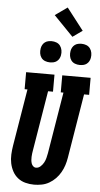

<svg xmlns="http://www.w3.org/2000/svg" viewBox="-73 -1231 666 1281"><g transform="rotate(5 260.0 -590.5)"><path d="M206 8Q176 8 147.5 0.5Q119 -7 97 -24.5Q75 -42 61.5 -67Q48 -92 42 -120.5Q36 -149 37.5 -179.5Q39 -210 44 -240L107 -621H88V-735H278V-621H245L179 -221Q177 -210 175.5 -198.5Q174 -187 173.5 -175.5Q173 -164 174 -153Q175 -142 178.5 -131.5Q182 -121 190 -113.5Q198 -106 209 -106Q226 -106 239.5 -118.5Q253 -131 261 -146Q269 -161 273 -177Q277 -193 280 -209L348 -621H330V-735H520V-621H486L415 -190Q411 -165 403 -140Q395 -115 381.5 -91.5Q368 -68 349 -48.5Q330 -29 306.5 -15.5Q283 -2 257 3Q231 8 206 8ZM440 -814Q423 -814 407.5 -820Q392 -826 382.5 -839Q373 -852 370.5 -868.5Q368 -885 371 -902Q373 -914 379 -925Q385 -936 395 -943.5Q405 -951 417 -953.5Q429 -956 440 -956Q457 -956 472.5 -950Q488 -944 497.5 -931Q507 -918 510 -901.5Q513 -885 510 -868Q508 -856 502 -845Q496 -834 486 -826.5Q476 -819 464 -816.5Q452 -814 440 -814ZM240 -814Q223 -814 207.5 -820Q192 -826 182.5 -839Q173 -852 170.5 -868.5Q168 -885 171 -902Q173 -914 179 -925Q185 -936 195 -943.5Q205 -951 217 -953.5Q229 -956 240 -956Q257 -956 272.5 -950Q288 -944 297.5 -931Q307 -918 310 -901.5Q313 -885 310 -868Q308 -856 302 -845Q296 -834 286 -826.5Q276 -819 264 -816.5Q252 -814 240 -814ZM375 -997 245 -1131 327 -1189 440 -1043Z"/></g></svg>

Font: Iosevka Slab Heavy Oblique
Style: Regular
Weight: 900
Italic angle: -9°
Monospace: yes
Designer: Belleve Invis
Foundry: Belleve Invis
Version: Version 11.1.1; ttfautohint (v1.8.3)